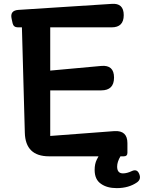

<svg xmlns="http://www.w3.org/2000/svg" viewBox="-20 -806 742 990"><path d="M582 164Q532 164 501 142Q468 120 468 70Q468 39 479 17L488 0H233Q111 0 108 -122L93 -665H72Q50 -665 45 -686L40 -709Q30 -752 75 -755L556 -786Q618 -791 618 -728Q618 -665 556 -665H239V-442L502 -466Q568 -472 568 -406Q568 -340 502 -340H239V-105L570 -130Q637 -134 637 -68V-18Q637 0 619 0H601Q584 29 584 53Q584 88 614 88Q635 88 660 76Q686 64 697 89Q710 117 687 134Q644 164 582 164Z"/></svg>

Font: MaokenZhuyuanTi
Style: Regular
Weight: 400
Designer: Fontworks Inc & LongZhuTi team: ZERO子、时光羊、荆南、频凡、刘鹏、Little White Dog、帆影Magmeta、奈白不弍、白日月球、ChaoTawei、雨三（排名不分先后）
Version: Version 1.000; 20230222